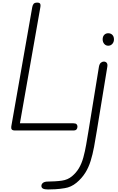

<svg xmlns="http://www.w3.org/2000/svg" viewBox="-20 -999 904 1470"><path d="M66.5 -31.5 227 -944.5Q230 -961 237.8 -970Q245.5 -979 265.5 -979Q278 -979 283.5 -974.8Q289 -970.5 290 -962.2Q291 -954 288.5 -941L132.5 -55H542Q559.5 -55 566.2 -48Q573 -41 573 -29.5Q573 -17 566 -8.5Q559 0 542 0H94.5Q76 0 70 -8.2Q64 -16.5 66.5 -31.5ZM297 424.5Q297 410.5 309.2 400.8Q321.5 391 349 391Q370 391 400 389.2Q430 387.5 454 384Q499 377.5 531.2 350.5Q563.5 323.5 584 289Q605.5 253 618.2 206.2Q631 159.5 639.8 108Q648.5 56.5 657 6.5L737.5 -488Q741.5 -509.5 752 -518.5Q762.5 -527.5 774.5 -527.5Q789 -527.5 797 -517.8Q805 -508 801.5 -487L721 4.5Q711 67.5 700.2 125.2Q689.5 183 674 233Q658.5 283 633.5 323Q606 367 565.2 400.5Q524.5 434 476 441.5Q438 448 403.2 449.8Q368.5 451.5 347.5 451.5Q321.5 451.5 309.2 445Q297 438.5 297 424.5ZM766 -697.5Q766 -719.5 778 -732Q790 -744.5 808.5 -744.5Q828 -744.5 840.2 -732Q852.5 -719.5 852.5 -697.5Q852.5 -677 840 -663Q827.5 -649 808.5 -649Q790 -649 778 -663Q766 -677 766 -697.5Z"/></svg>

Font: Edu QLD Hand
Style: Regular
Weight: 400
Designer: Tina and Corey Anderson, Eben Sorkin
Foundry: Sorkin Type Co.
Version: Version 2.000